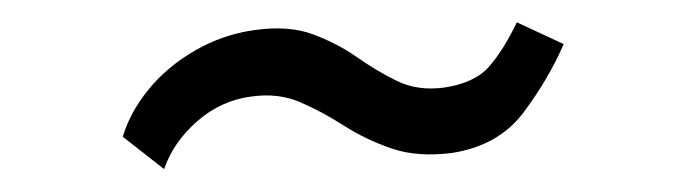

<svg xmlns="http://www.w3.org/2000/svg" viewBox="-20 -377 614 172"><path d="M90 -254.5Q96.5 -276.5 113.2 -297Q130 -317.5 154.8 -331.8Q179.5 -346 207.5 -350Q238.5 -354.5 260.5 -346.2Q282.5 -338 300.2 -325.5Q318 -313 336.2 -304.2Q354.5 -295.5 377.5 -298.5Q405 -302.5 418 -317.2Q431 -332 443 -357L485 -337.5Q471 -305.5 448.8 -276Q426.5 -246.5 385 -240Q354 -236 330.8 -244Q307.5 -252 288 -264.5Q268.5 -277 248.8 -285.5Q229 -294 205 -290.5Q178 -287 156.8 -268.5Q135.5 -250 127 -225.5Z"/></svg>

Font: Merriweather 20pt Light
Style: Regular
Weight: 300
Version: Version 2.100